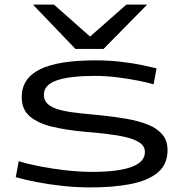

<svg xmlns="http://www.w3.org/2000/svg" viewBox="-20 -810 794 840"><path d="M49 -35 62 -105Q95 -94 150 -83Q205 -72 267 -65Q329 -58 384 -58Q496 -58 555 -79.5Q614 -101 614 -145Q614 -170 591.5 -185.5Q569 -201 530.5 -210Q492 -219 444 -224.5Q396 -230 346 -234Q270 -241 209 -255.5Q148 -270 111.5 -300Q75 -330 75 -385Q75 -467 154.5 -506.5Q234 -546 398 -546Q455 -546 507 -540Q559 -534 600 -525.5Q641 -517 665 -511L652 -441Q630 -448 588 -456.5Q546 -465 495 -471.5Q444 -478 396 -478Q286 -478 229 -458.5Q172 -439 172 -396Q172 -368 192.5 -352Q213 -336 249 -327.5Q285 -319 330.5 -314.5Q376 -310 426 -305Q483 -299 534.5 -290Q586 -281 626.5 -265Q667 -249 690 -222Q713 -195 713 -153Q713 -90 669.5 -54.5Q626 -19 550 -4.5Q474 10 376 10Q317 10 255.5 3.5Q194 -3 140 -13.5Q86 -24 49 -35ZM624 -790 433 -596H310L124 -790H216L374 -650L533 -790Z"/></svg>

Font: Georama ExtraExtended
Style: Regular
Weight: 400
Width: 8
Designer: Jean-Baptiste Levee
Foundry: Production Type
Version: Version 1.000